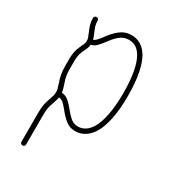

<svg xmlns="http://www.w3.org/2000/svg" viewBox="-167 -593 784 868"><g transform="rotate(30 225.0 -159.5)"><path d="M85.4 -490.7Q90.8 -490.7 94.2 -487.3Q97.7 -483.9 97.7 -478.5Q97.7 -462.9 101.6 -450.2Q105.5 -437.5 112.8 -421.4Q121.1 -401.9 123 -393.6Q130.4 -395.5 137.9 -403.3Q145.5 -411.1 158.2 -427.7Q168.5 -441.9 176.3 -450.7Q194.8 -472.7 215.6 -485.8Q236.3 -499 264.6 -499Q317.9 -499 349.1 -448.7Q386.7 -386.2 386.7 -250.5Q386.7 -184.1 376.5 -132.8Q366.2 -81.5 347.7 -50.8Q330.6 -22.9 307.9 -9Q285.2 4.9 259.8 4.9Q232.4 4.9 214.1 -8.1Q195.8 -21 176.3 -43.9L167.5 -54.7Q153.3 -72.3 143.3 -81.1Q133.3 -89.8 120.1 -91.3Q118.7 -82 115.2 -71.5Q111.8 -61 108.9 -52.2Q103 -37.1 100.3 -22.2Q97.7 -7.3 97.7 19.5V167.5Q97.7 172.9 94.2 176.3Q90.8 179.7 85.4 179.7Q80.6 179.7 76.9 176.3Q73.2 172.9 73.2 167.5V19.5Q73.2 -9.8 76.7 -27.3Q80.1 -44.9 86.4 -61Q92.3 -78.1 94.5 -86.4Q96.7 -94.7 96.7 -105.5Q96.7 -115.7 95 -121.6Q93.3 -127.4 85.9 -150.4Q80.1 -166.5 76.7 -184.3Q73.2 -202.1 73.2 -227.1V-264.2Q73.2 -299.3 83 -324.2L91.3 -343.3Q96.7 -353.5 98.9 -360.6Q101.1 -367.7 101.1 -376Q101.1 -383.3 98.9 -389.9Q96.7 -396.5 90.3 -411.6Q82.5 -428.7 77.9 -444.3Q73.2 -460 73.2 -478.5Q73.2 -483.9 76.9 -487.3Q80.6 -490.7 85.4 -490.7ZM109.4 -158.2Q112.8 -147.9 116.2 -136.7Q119.6 -125.5 120.6 -115.7Q141.1 -114.3 155.5 -102.3Q169.9 -90.3 187 -69.3L194.8 -59.6Q212.4 -39.1 226.1 -29.3Q239.7 -19.5 259.8 -19.5Q279.3 -19.5 296.4 -30.3Q313.5 -41 327.1 -63.5Q343.3 -90.8 352.8 -138.9Q362.3 -187 362.3 -250.5Q362.3 -380.4 328.6 -436Q316.9 -455.1 301.5 -464.8Q286.1 -474.6 264.6 -474.6Q243.2 -474.6 226.8 -464.1Q210.4 -453.6 194.8 -435.1L180.2 -416.5Q164.6 -395.5 152.3 -383.5Q140.1 -371.6 125 -369.1Q124 -358.9 120.8 -350.1Q117.7 -341.3 111.8 -330.1L105.5 -315.4Q101.6 -305.2 99.6 -293.7Q97.7 -282.2 97.7 -264.2V-227.1Q97.7 -204.6 100.6 -189.5Q103.5 -174.3 109.4 -158.2Z"/></g></svg>

Font: Velvelyne Light
Style: Regular
Weight: 200
Designer: Manon Van der Borght et Mariel Nils
Foundry: Velvetyne
Version: Version 1.070